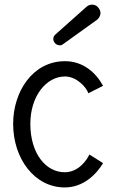

<svg xmlns="http://www.w3.org/2000/svg" viewBox="-20 -800 490 834"><path d="M219.2 -648.9C215.8 -645.5 213.4 -641.6 212.4 -637.7C211.9 -635.7 211.4 -633.3 211.4 -630.9C211.4 -624.5 213.9 -619.1 217.8 -613.8C221.7 -608.9 227.1 -605.5 233.4 -604C235.8 -603.5 238.3 -603 240.2 -603C244.6 -603 249 -604.5 252.9 -607.4L401.9 -714.4C408.7 -720.2 413.1 -727.1 415 -734.4C415.5 -736.8 416.5 -739.3 416.5 -742.7C416.5 -751 413.6 -758.8 408.2 -765.1C403.3 -772 397 -776.9 388.7 -778.8C385.7 -779.8 382.8 -779.8 379.9 -779.8C371.6 -779.8 364.3 -777.3 356.4 -771ZM363.8 -395 427.7 -427.2C396 -484.9 341.3 -534.2 262.2 -534.2C122.1 -534.2 37.1 -401.9 37.1 -262.2C37.1 -109.9 130.9 14.2 261.2 14.2C341.8 14.2 397.9 -42 427.7 -91.3L368.2 -128.9C357.9 -106 321.8 -51.8 261.2 -51.8C179.2 -51.8 111.8 -132.8 111.8 -262.2C111.8 -382.8 181.2 -467.8 262.2 -467.8C312 -467.8 354 -422.9 363.8 -395Z"/></svg>

Font: Tuffy
Style: Regular
Weight: 500
Designer: Thatcher Ulrich, Karoly Barta and Michael Everson
Version: Version 001.270